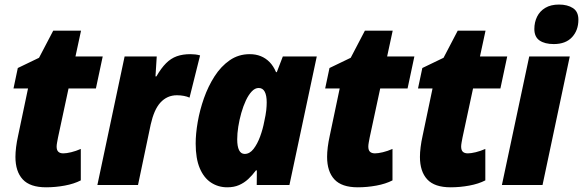

<svg xmlns="http://www.w3.org/2000/svg" viewBox="-20 -796 2508 826"><path d="M178.2 9.8Q109.4 9.8 77.9 -24.2Q46.4 -58.1 46.4 -121.1Q46.4 -140.1 49.3 -163.6Q52.2 -187 57.6 -210.9L100.6 -415.5H38.1L56.6 -503.4L147.9 -547.4L209 -664.1H328.6L304.7 -553.2H421.9L392.6 -415.5H274.9L229.5 -204.1Q227.5 -193.8 225.6 -183.1Q223.6 -172.4 223.6 -165.5Q223.6 -149.9 231 -143.1Q238.3 -136.2 252.4 -136.2Q265.6 -136.2 286.1 -141.1Q306.6 -146 327.6 -155.3V-20Q298.3 -4.9 258.5 2.4Q218.8 9.8 178.2 9.8Z M398.9 0 516.1 -553.2H654.3L648.9 -467.3H652.8Q673.3 -502.9 694.3 -523.9Q715.3 -544.9 740.7 -554Q766.1 -563 798.8 -563Q809.1 -563 820.1 -561.8Q831.1 -560.5 840.8 -557.6L795.4 -376Q784.7 -380.9 770.8 -383.5Q756.8 -386.2 741.2 -386.2Q719.7 -386.2 701.9 -378.2Q684.1 -370.1 669.9 -354.5Q655.8 -338.9 645.5 -315.2Q635.3 -291.5 628.4 -260.7L573.7 0Z M957.5 9.8Q918.9 9.8 887.9 -10.5Q856.9 -30.8 839.4 -72.3Q821.8 -113.8 821.8 -178.7Q821.8 -220.2 830.6 -271.2Q839.4 -322.3 857.4 -373.5Q875.5 -424.8 903.1 -467.8Q930.7 -510.7 968.5 -536.9Q1006.3 -563 1054.2 -563Q1080.6 -563 1101.8 -554.4Q1123 -545.9 1139.6 -529.1Q1156.2 -512.2 1167.5 -485.8H1170.9L1196.8 -553.2H1342.8L1225.1 0H1084.5L1085 -63H1081.1Q1065.4 -42 1047.9 -25.6Q1030.3 -9.3 1008.5 0.2Q986.8 9.8 957.5 9.8ZM1032.7 -133.8Q1054.2 -133.8 1070.8 -155.3Q1087.4 -176.8 1099.1 -208.7Q1110.8 -240.7 1116.7 -272.5Q1123.5 -303.2 1125.5 -322Q1127.4 -340.8 1127.4 -355.5Q1127.4 -385.3 1118.9 -401.4Q1110.4 -417.5 1092.8 -417.5Q1077.1 -417.5 1063.2 -402.8Q1049.3 -388.2 1037.8 -363.8Q1026.4 -339.4 1018.1 -310.1Q1009.8 -280.8 1005.1 -251.2Q1000.5 -221.7 1000.5 -196.8Q1000.5 -166 1008.5 -149.9Q1016.6 -133.8 1032.7 -133.8Z M1519 9.8Q1450.2 9.8 1418.7 -24.2Q1387.2 -58.1 1387.2 -121.1Q1387.2 -140.1 1390.1 -163.6Q1393.1 -187 1398.4 -210.9L1441.4 -415.5H1378.9L1397.5 -503.4L1488.8 -547.4L1549.8 -664.1H1669.4L1645.5 -553.2H1762.7L1733.4 -415.5H1615.7L1570.3 -204.1Q1568.4 -193.8 1566.4 -183.1Q1564.5 -172.4 1564.5 -165.5Q1564.5 -149.9 1571.8 -143.1Q1579.1 -136.2 1593.3 -136.2Q1606.4 -136.2 1627 -141.1Q1647.5 -146 1668.5 -155.3V-20Q1639.2 -4.9 1599.4 2.4Q1559.6 9.8 1519 9.8Z M1918.5 9.8Q1849.6 9.8 1818.1 -24.2Q1786.6 -58.1 1786.6 -121.1Q1786.6 -140.1 1789.6 -163.6Q1792.5 -187 1797.9 -210.9L1840.8 -415.5H1778.3L1796.9 -503.4L1888.2 -547.4L1949.2 -664.1H2068.8L2044.9 -553.2H2162.1L2132.8 -415.5H2015.1L1969.7 -204.1Q1967.8 -193.8 1965.8 -183.1Q1963.9 -172.4 1963.9 -165.5Q1963.9 -149.9 1971.2 -143.1Q1978.5 -136.2 1992.7 -136.2Q2005.9 -136.2 2026.4 -141.1Q2046.9 -146 2067.9 -155.3V-20Q2038.6 -4.9 1998.8 2.4Q1959 9.8 1918.5 9.8Z M2139.2 0 2256.8 -553.2H2431.2L2314 0ZM2362.3 -606.4Q2323.7 -606.4 2301.3 -621.8Q2278.8 -637.2 2278.8 -671.4Q2278.8 -700.2 2290.5 -724.1Q2302.2 -748 2325.9 -762.2Q2349.6 -776.4 2384.8 -776.4Q2421.4 -776.4 2444.8 -761.2Q2468.3 -746.1 2468.3 -711.4Q2468.3 -665.5 2440.9 -636Q2413.6 -606.4 2362.3 -606.4Z"/></svg>

Font: Open Sans SemiCondensed ExtraBold
Style: Italic
Weight: 800
Width: 4
Italic angle: -12°
Designer: Monotype Design Team
Foundry: Monotype Imaging Inc.
Version: Version 3.003